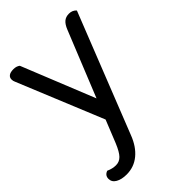

<svg xmlns="http://www.w3.org/2000/svg" viewBox="-221 -605 899 899"><g transform="rotate(-45 228.5 -156.0)"><path d="M-5 160Q-5 137 18 129Q42 140 65 140Q88 140 104 123.5Q120 107 137 66L182 -46L7 -472Q3 -480 3 -490Q3 -503 13 -510.5Q23 -518 44 -518Q63 -518 76 -508L222 -146L353 -470Q363 -495 376.5 -506.5Q390 -518 411 -518Q434 -518 448 -502L214 90Q193 145 156 175.5Q119 206 70 206Q37 206 16 194Q-5 182 -5 160Z"/></g></svg>

Font: Thasadith
Style: Bold
Weight: 700
Designer: Cadson Demak Co.,Ltd.
Foundry: Cadson Demak Co.,Ltd.
Version: Version 1.000; ttfautohint (v1.6)